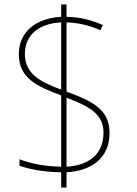

<svg xmlns="http://www.w3.org/2000/svg" viewBox="-20 -779 610 857"><path d="M253 -10V58H277V-10C388 -16 469 -73 469 -186C469 -292 389 -329 277 -370V-679C320 -678 372 -669 428 -644L439 -667C385 -692 330 -703 277 -704V-759H253V-704C145 -698 64 -641 64 -536C64 -428 150 -392 253 -353V-35C180 -36 113 -50 67 -68V-39C109 -25 169 -11 253 -10ZM253 -679V-379C168 -411 91 -445 91 -538C91 -630 163 -675 253 -679ZM277 -35V-343C378 -304 442 -271 442 -187C442 -87 372 -40 277 -35Z"/></svg>

Font: Noto Sans Gurmukhi UI Thin
Style: Regular
Weight: 100
Designer: Jelle Bosma - Monotype Design Team
Foundry: Monotype Imaging Inc.
Version: Version 2.004